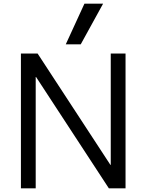

<svg xmlns="http://www.w3.org/2000/svg" viewBox="-20 -1020 793 1040"><path d="M93.3 0V-730H183.7L577.9 -127.1H579.9V-730H660V0H569.6L175.4 -602.9H173.4V0ZM417.4 -780H336.3L437.3 -1000H538.4Z"/></svg>

Font: M PLUS 2 Thin
Style: Regular
Weight: 100
Designer: Coji Morishita
Foundry: UNDERFOREST DESIGN
Version: Version 1.001